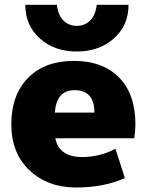

<svg xmlns="http://www.w3.org/2000/svg" viewBox="-20 -790 631 819"><path d="M557.6 -259.8Q557.6 -232.4 552.7 -200.2H215.8Q232.4 -120.1 330.1 -120.1Q405.3 -120.1 472.7 -155.3L512.7 -30.3Q422.9 9.8 303.7 9.8Q184.6 9.8 106.4 -63Q28.3 -135.7 28.3 -260.3Q28.3 -384.8 99.6 -457.5Q170.9 -530.3 294.4 -530.3Q418 -530.3 487.8 -459.5Q557.6 -388.7 557.6 -259.8ZM87.9 -769.5H222.7Q227.5 -725.6 250.5 -702.6Q273.4 -679.7 307.6 -679.7Q341.8 -679.7 364.7 -702.6Q387.7 -725.6 392.6 -769.5H528.3Q528.3 -681.6 465.8 -626Q403.3 -570.3 307.6 -570.3Q211.9 -570.3 149.9 -626Q87.9 -681.6 87.9 -769.5ZM213.9 -309.6H382.8Q382.8 -405.3 297.9 -405.3Q220.7 -405.3 213.9 -309.6Z"/></svg>

Font: GenEi M Gothic v2 Black
Style: Regular
Weight: 900
Version: Version 2.0